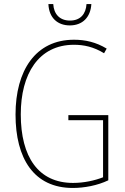

<svg xmlns="http://www.w3.org/2000/svg" viewBox="-20 -922 620 952"><path d="M433 -902H409C406 -853 379 -820 327 -820C276 -820 247 -852 244 -902H220C223 -832 267 -796 326 -796C389 -796 429 -836 433 -902ZM319 -351V-326H491V-43C450 -27 397 -15 342 -15C170 -15 83 -144 83 -355C83 -555 171 -700 347 -700C395 -700 444 -690 496 -658L509 -681C456 -713 403 -725 347 -725C156 -725 57 -572 57 -354C57 -136 148 10 341 10C397 10 463 -2 517 -28V-351Z"/></svg>

Font: Noto Sans Arabic UI Cn Th
Style: Regular
Weight: 100
Width: 3
Designer: Monotype Design Team, Nadine Chahine and Nizar Qandah
Foundry: Monotype Imaging Inc.
Version: Version 2.010